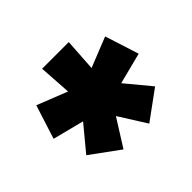

<svg xmlns="http://www.w3.org/2000/svg" viewBox="-110 -925 769 769"><g transform="rotate(-45 274.0 -540.5)"><path d="M199 -770H350L341 -632L469 -683L515 -539L382 -505L469 -400L347 -311L274 -427L201 -311L79 -400L166 -505L33 -539L79 -683L208 -632Z"/></g></svg>

Font: Unbounded Black
Style: Regular
Weight: 900
Designer: Luke Prowse, Jean-Baptiste Morizot, Fátima Lázaro, Florian Runge
Foundry: NaN
Version: Version 1.701;gftools[0.9.28.dev5+ged2979d]